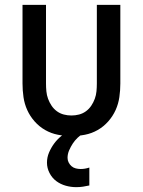

<svg xmlns="http://www.w3.org/2000/svg" viewBox="-20 -550 590 793"><path d="M275 12Q247 12 219 6.5Q191 1 166.5 -13Q142 -27 123 -48.5Q104 -70 92.5 -95.5Q81 -121 77 -149Q73 -177 73 -205V-530H170V-205Q170 -189 171.5 -173Q173 -157 178.5 -142Q184 -127 193 -113.5Q202 -100 215 -90.5Q228 -81 243.5 -77Q259 -73 275 -73Q291 -73 306.5 -77Q322 -81 335 -90.5Q348 -100 357 -113.5Q366 -127 371.5 -142Q377 -157 378.5 -173Q380 -189 380 -205V-530H477V-205Q477 -177 473 -149Q469 -121 457.5 -95.5Q446 -70 427 -48.5Q408 -27 383.5 -13Q359 1 331 6.5Q303 12 275 12ZM295 223Q273 223 251.5 217Q230 211 212.5 198Q195 185 184.5 164.5Q174 144 174 122Q174 100 182.5 80Q191 60 203.5 43Q216 26 233 12Q250 -2 268 -12H326V0Q312 8 300.5 19Q289 30 280.5 43Q272 56 265.5 71Q259 86 259 102Q259 112 263.5 121Q268 130 275.5 136.5Q283 143 293 145.5Q303 148 313 148Q322 148 331 146.5Q340 145 349 142V216Q336 219 322.5 221Q309 223 295 223Z"/></svg>

Font: Lode Dark Term
Style: Bold
Weight: 700
Monospace: yes
Designer: Belleve Invis
Foundry: Belleve Invis
Version: Version 29.2.0